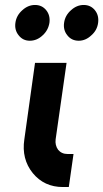

<svg xmlns="http://www.w3.org/2000/svg" viewBox="-20 -753 416 773"><path d="M121 -500 78 -192Q66 -113 112 -56Q158 0 233 0H257L276 -133H252Q228 -133 214 -150Q201 -168 204 -192L248 -500ZM121 -733Q93 -733 70 -712Q46 -691 42 -661Q38 -632 55 -611Q72 -589 100 -589Q129 -589 152 -611Q174 -631 179 -661Q183 -691 166 -712Q149 -733 121 -733ZM317 -733Q289 -733 266 -712Q242 -691 238 -661Q234 -632 251 -611Q268 -589 297 -589Q325 -589 348 -611Q371 -631 375 -661Q379 -691 362 -712Q345 -733 317 -733Z"/></svg>

Font: Unageo
Style: Bold-Italic
Weight: 700
Designer: Richard Sepsi
Foundry: Richard Sepsi
Version: Version 2.000